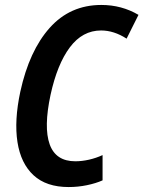

<svg xmlns="http://www.w3.org/2000/svg" viewBox="-20 -745 579 775"><path d="M257 10Q167 10 115.5 -37.5Q64 -85 50.5 -171.5Q37 -258 62 -375Q98 -540 180.5 -632.5Q263 -725 389 -725Q471 -725 539 -685L491 -589Q440 -622 388 -622Q313 -622 262 -554Q211 -486 184 -362Q156 -231 180.5 -162.5Q205 -94 284 -94Q311 -94 339.5 -100.5Q368 -107 394 -119V-17Q367 -5 331 2.5Q295 10 257 10Z"/></svg>

Font: Noto Sans Condensed SemiBold
Style: Italic
Weight: 600
Width: 3
Italic angle: -12°
Designer: Monotype Design Team
Foundry: Monotype Imaging Inc.
Version: Version 2.013; ttfautohint (v1.8.4.7-5d5b)